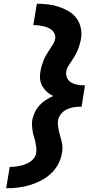

<svg xmlns="http://www.w3.org/2000/svg" viewBox="-20 -853 540 1026"><path d="M13 153 32 39Q46 39 60 37.5Q74 36 88 33Q102 30 115 25Q128 20 140.5 12Q153 4 162 -8.5Q171 -21 173 -34Q176 -50 174 -64.5Q172 -79 169 -93.5Q166 -108 161.5 -122Q157 -136 154.5 -150.5Q152 -165 151 -180Q150 -195 152 -210Q156 -231 165.5 -251.5Q175 -272 190 -289Q205 -306 224.5 -318.5Q244 -331 264 -340Q246 -349 231.5 -361.5Q217 -374 207 -391Q197 -408 194.5 -428.5Q192 -449 196 -470Q198 -485 202.5 -500.5Q207 -516 213 -531Q219 -546 227.5 -560Q236 -574 245 -588Q254 -602 263 -616Q272 -630 275 -646Q277 -659 272 -671.5Q267 -684 257.5 -692Q248 -700 236 -705Q224 -710 211 -713Q198 -716 185 -717.5Q172 -719 158 -719L177 -833Q207 -833 236.5 -829.5Q266 -826 293.5 -817Q321 -808 346 -793.5Q371 -779 388 -756.5Q405 -734 411.5 -705Q418 -676 413 -646Q410 -630 405.5 -614.5Q401 -599 395 -584.5Q389 -570 380.5 -555.5Q372 -541 363 -527.5Q354 -514 345 -500Q336 -486 334 -470Q332 -458 335 -446Q338 -434 345.5 -425Q353 -416 363.5 -410.5Q374 -405 385.5 -402Q397 -399 409 -398Q421 -397 434 -397L416 -283Q403 -283 390 -282Q377 -281 364.5 -278Q352 -275 339.5 -269.5Q327 -264 316.5 -255Q306 -246 299 -234Q292 -222 290 -210Q288 -195 290 -180Q292 -165 295 -151Q298 -137 302.5 -123Q307 -109 310 -94.5Q313 -80 313.5 -65Q314 -50 311 -34Q306 -4 290.5 25Q275 54 250 76.5Q225 99 196 113.5Q167 128 136.5 137Q106 146 74.5 149.5Q43 153 13 153Z"/></svg>

Font: Iosevka Term Curly Hv Obl
Style: Regular
Weight: 900
Italic angle: -9°
Designer: Belleve Invis
Foundry: Belleve Invis
Version: Version 32.3.0